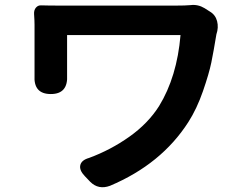

<svg xmlns="http://www.w3.org/2000/svg" viewBox="-20 -739 1040 795"><path d="M727.5 -593.8H257.8V-428.7Q262.7 -349.6 190.4 -349.6Q118.2 -349.6 123 -426.8V-636.7Q123 -653.3 121.1 -680.7Q120.1 -697.3 128.9 -707.5Q137.7 -717.8 151.4 -716.8Q177.7 -715.8 237.3 -715.8H706.1Q749 -715.8 768.6 -717.8Q799.8 -721.7 827.1 -705.1L848.6 -691.4Q872.1 -677.7 878.9 -651.4Q885.7 -625 876 -596.7Q864.3 -525.4 855 -480Q845.7 -434.6 820.3 -361.3Q794.9 -288.1 759.8 -233.4Q648.4 -59.6 435.5 30.3Q387.7 47.9 353.5 13.7L331.1 -9.8Q307.6 -34.2 312.5 -55.2Q317.4 -76.2 348.6 -85Q438.5 -118.2 515.6 -172.9Q592.8 -227.5 638.7 -299.8Q712.9 -420.9 727.5 -593.8Z"/></svg>

Font: GenSenMaruGothic TW TTF Bold
Style: Regular
Weight: 700
Version: Version 1.301